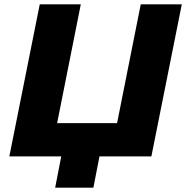

<svg xmlns="http://www.w3.org/2000/svg" viewBox="-20 -720 857 884"><path d="M677 0H438L410 144H234L262 0H23L163 -700H352L243 -153H519L628 -700H817Z"/></svg>

Font: Argentum Sans
Style: Bold Italic
Weight: 700
Italic angle: -11°
Designer: Julieta Ulanovsky (font), Cristiano Sobral (main changes and remaster)
Foundry: Julieta Ulanovsky (font), Cristiano Sobral (main changes and remaster)
Version: Version 2.007;June 15, 2022;FontCreator 14.0.0.2814 64-bit; 